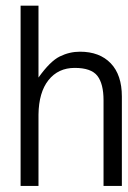

<svg xmlns="http://www.w3.org/2000/svg" viewBox="-20 -645 439 660"><path d="M335.9 -5.9V-300.3Q335.9 -356.9 314.7 -384.3Q293.5 -411.6 236.8 -411.6Q180.2 -411.6 146.7 -369.6Q113.3 -327.6 112.3 -251V-5.9H50.8V-625.5H112.3V-378.4Q152.3 -434.6 185.5 -450.9Q218.8 -467.3 254.9 -467.3Q322.3 -467.3 360.6 -427.5Q398.9 -387.7 398.9 -313V-5.9Z"/></svg>

Font: RIT Meera New
Style: Regular
Weight: 400
Designer: Hussain K H
Foundry: RIT
Version: 1.6.2